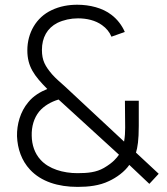

<svg xmlns="http://www.w3.org/2000/svg" viewBox="-20 -754 686 790"><path d="M299.5 15C344 15 389.5 10 428.5 -9C459 -23 493 -47.5 512 -75.5L594.5 2.5L633 -39L539.5 -126C546 -147 551 -177.5 551 -236V-339.5H494L495 -228.5C495 -209.5 494 -191.5 490.5 -171.5L247.5 -398C228.5 -415 209.5 -431 194.5 -448C166 -481.5 152.5 -505 152.5 -548.5C152.5 -599 174 -638.5 216.5 -660C241.5 -672 271 -678.5 301 -678.5C336.5 -678.5 372.5 -670.5 400 -650.5C417.5 -638 430.5 -622.5 438.5 -603L493.5 -622.5C482 -649.5 462.5 -675 438.5 -693C402 -721.5 349 -734.5 298 -734.5C262.5 -734.5 226 -728.5 192 -712C129 -682.5 92.5 -618.5 92.5 -547C92.5 -480 121 -442 174.5 -388C146 -376 117 -359.5 96 -333C63.5 -294.5 49 -242 50 -193.5C52 -141.5 69 -93 103.5 -56C149 -7 218.5 15 299.5 15ZM110.5 -195.5C109.5 -233 119.5 -268.5 141.5 -295.5C161 -318.5 189.5 -335 221 -344.5L469.5 -117.5C460 -104 446 -85.5 407.5 -63C376 -45 342 -41.5 298.5 -41.5C241 -41.5 180.5 -58.5 146.5 -97C123 -122.5 111 -157.5 110.5 -195.5Z"/></svg>

Font: Eudonet Light
Style: Regular
Weight: 300
Designer: Mikhail Sharanda
Foundry: Mikhail Sharanda
Version: Version 4.503;Glyphs 3.1.2 (3151)